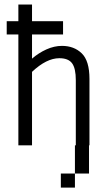

<svg xmlns="http://www.w3.org/2000/svg" viewBox="-20 -645 478 852"><path d="M377 -294.9V0H375V125H312.5V0H316.4V-289.1Q316.4 -341.8 299.8 -364.3Q283.2 -386.7 243.2 -386.7Q186.5 -386.7 122.1 -326.2V0H61.5V-492.2H9.8V-550.8H61.5V-625H122.1V-550.8H259.8V-492.2H122.1V-384.8Q151.4 -410.2 186 -425.8Q220.7 -441.4 254.9 -441.4Q308.6 -441.4 342.8 -408.2Q377 -375 377 -294.9ZM250 187.5V125H312.5V187.5Z"/></svg>

Font: Sudo Light
Style: Regular
Weight: 300
Monospace: yes
Designer: Jens Kutilek
Foundry: Jens Kutilek
Version: Version 0.040